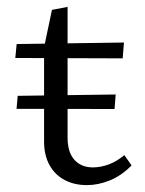

<svg xmlns="http://www.w3.org/2000/svg" viewBox="-20 -531 421 558"><path d="M232.4 7Q196.2 7 168 -7.8Q139.8 -22.6 124 -51.1Q108.1 -79.5 108.1 -119.5V-393.7L131 -502.3L176.4 -511V-131.5Q176.4 -88.5 196.3 -66.5Q216.3 -44.5 249.9 -44.5Q272.4 -44.5 296 -53.1Q319.5 -61.8 341.3 -80.2L362.4 -50.3Q332.8 -20.2 299 -6.6Q265.2 7 232.4 7ZM312.9 -214.2 28.1 -214.7 31.4 -252.5 316.2 -256.4ZM336.5 -361.4 24.5 -362.5 28.4 -403 340.3 -407.4Z"/></svg>

Font: Ysabeau
Style: Bold
Weight: 700
Designer: Christian Thalmann (Catharsis Fonts)
Version: Version 2.000;gftools[0.9.27.dev2+g8671c4b]